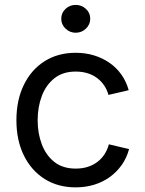

<svg xmlns="http://www.w3.org/2000/svg" viewBox="-20 -768 603 799"><path d="M294.9 11.7Q221.2 11.7 165.8 -23.2Q110.4 -58.1 79.3 -121.1Q48.3 -184.1 48.3 -267.6Q48.3 -351.6 79.3 -415Q110.4 -478.5 165.8 -513.4Q221.2 -548.3 294.9 -548.3Q335.4 -548.3 370.8 -537.6Q406.2 -526.9 435.3 -506.8Q464.4 -486.8 484.9 -458Q505.4 -429.2 515.6 -392.6L431.2 -373Q425.8 -394 413.8 -411.9Q401.9 -429.7 384.5 -442.9Q367.2 -456.1 344.7 -463.1Q322.3 -470.2 294.9 -470.2Q241.7 -470.2 206.5 -442.4Q171.4 -414.6 154.1 -368.7Q136.7 -322.8 136.7 -267.6Q136.7 -212.9 154.1 -167.2Q171.4 -121.6 206.3 -94Q241.2 -66.4 294.9 -66.4Q322.8 -66.4 345.5 -73.7Q368.2 -81.1 385.7 -94.5Q403.3 -107.9 415.3 -126.7Q427.2 -145.5 433.1 -167.5L517.1 -147.5Q507.3 -110.8 486.6 -81.5Q465.8 -52.2 436.8 -31.2Q407.7 -10.3 371.8 0.7Q335.9 11.7 294.9 11.7ZM294.9 -631.8Q270.5 -631.8 252.7 -648.9Q234.9 -666 234.9 -689.9Q234.9 -714.4 252.7 -731Q270.5 -747.6 294.9 -747.6Q319.8 -747.6 337.6 -731Q355.5 -714.4 355.5 -689.9Q355.5 -666 337.6 -648.9Q319.8 -631.8 294.9 -631.8Z"/></svg>

Font: Inter 17pt
Style: Regular
Weight: 400
Version: Version 4.001;git-66647c0bb